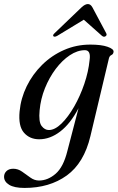

<svg xmlns="http://www.w3.org/2000/svg" viewBox="-74 -676 579 945"><path d="M371 -6Q339.5 126.5 254.5 187.8Q169.5 249 47 249Q-4 249 -29 233.5Q-54 218 -54 194Q-54 177.5 -42 166Q-30 154.5 -8.5 154.5Q14.5 154.5 35 169Q55.5 183.5 75.5 198Q95.5 212.5 118 212.5Q161 212.5 199.5 179.5Q238 146.5 257.5 67.5L312.5 -143.5Q272.5 -67 222.5 -28.8Q172.5 9.5 119 9.5Q72 9.5 43.8 -23Q15.5 -55.5 22.5 -128Q28.5 -192 57.2 -251Q86 -310 133 -356.5Q180 -403 240.8 -429.8Q301.5 -456.5 370.5 -456.5Q424.5 -456.5 455.2 -445.8Q486 -435 485 -421.5Q484 -409.5 474.5 -405.2Q465 -401 462 -388.5ZM121 -133Q115.5 -76 130.8 -56Q146 -36 166.5 -36Q196 -36 228.8 -68Q261.5 -100 291 -151.5Q320.5 -203 341 -263.2Q361.5 -323.5 367 -380.5Q374 -429 344 -429Q307 -429 269.5 -404Q232 -379 200.2 -336.8Q168.5 -294.5 147.2 -241.8Q126 -189 121 -133ZM445.5 -497.5Q437.5 -492 428 -499.5L338.5 -579L207.5 -499.5Q195 -492.5 189 -497.5Q184 -503 195 -513L327 -639.5Q344.5 -656 358.5 -656Q372 -656 381 -639.5L448.5 -513Q454 -503 445.5 -497.5Z"/></svg>

Font: Fraunces 72pt S000
Style: Italic
Weight: 400
Italic angle: -16°
Version: Version 1.000; ttfautohint (v1.8.3)